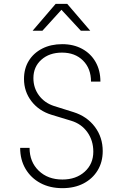

<svg xmlns="http://www.w3.org/2000/svg" viewBox="-20 -970 640 1000"><path d="M305 10Q240 10 190.5 -16.5Q141 -43 113 -90.5Q85 -138 85 -200H134Q134 -127 181.5 -81Q229 -35 305 -35Q376 -35 421 -75.5Q466 -116 466 -180Q466 -238 435 -281.5Q404 -325 351 -341L249 -372Q183 -392 144 -442.5Q105 -493 105 -559Q105 -613 130 -653.5Q155 -694 200 -717Q245 -740 304 -740Q363 -740 408 -715.5Q453 -691 478 -647Q503 -603 503 -545H454Q454 -613 412.5 -654.5Q371 -696 303 -696Q237 -696 195.5 -659Q154 -622 154 -563Q154 -512 183 -473Q212 -434 261 -418L363 -386Q433 -364 474 -309.5Q515 -255 515 -183Q515 -126 488.5 -82.5Q462 -39 415 -14.5Q368 10 305 10ZM150 -810 270 -950H330L450 -810H401L300 -919L201 -810Z"/></svg>

Font: JetBrains Mono NL Thin
Style: Regular
Weight: 100
Monospace: yes
Designer: Philipp Nurullin, Konstantin Bulenkov
Foundry: JetBrains
Version: Version 2.305; ttfautohint (v1.8.4.7-5d5b)